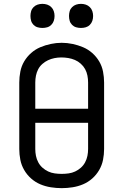

<svg xmlns="http://www.w3.org/2000/svg" viewBox="-20 -968 640 996"><path d="M300 8Q272 8 243.5 3.5Q215 -1 189 -12Q163 -23 141.5 -42Q120 -61 105.5 -86Q91 -111 85.5 -139Q80 -167 80 -195V-540Q80 -568 85.5 -596.5Q91 -625 105.5 -649.5Q120 -674 141.5 -693Q163 -712 189 -723Q215 -734 243.5 -740Q272 -746 300 -746Q328 -746 356.5 -740Q385 -734 411 -723Q437 -712 458.5 -693Q480 -674 494.5 -649.5Q509 -625 514.5 -596.5Q520 -568 520 -540V-195Q520 -167 514.5 -139Q509 -111 494.5 -86Q480 -61 458.5 -42Q437 -23 411 -12Q385 -1 356.5 3.5Q328 8 300 8ZM437 -404V-540Q437 -558 433.5 -576Q430 -594 421.5 -609.5Q413 -625 399 -637.5Q385 -650 368.5 -657Q352 -664 334 -667Q316 -670 298 -670Q280 -670 262.5 -666.5Q245 -663 229 -655.5Q213 -648 199.5 -636Q186 -624 178 -608.5Q170 -593 166.5 -575.5Q163 -558 163 -540V-404ZM300 -66Q318 -66 336 -68.5Q354 -71 370 -78.5Q386 -86 399.5 -98Q413 -110 421.5 -126Q430 -142 433.5 -159.5Q437 -177 437 -195V-331H163V-195Q163 -177 166.5 -159.5Q170 -142 178.5 -126Q187 -110 200.5 -98Q214 -86 230 -78.5Q246 -71 264 -68.5Q282 -66 300 -66ZM400 -823Q387 -823 375 -826.5Q363 -830 354 -839Q345 -848 341.5 -860Q338 -872 338 -885Q338 -898 341.5 -910Q345 -922 354 -931Q363 -940 375 -944Q387 -948 400 -948Q413 -948 425 -944Q437 -940 446 -931Q455 -922 459 -910Q463 -898 463 -885Q463 -872 459 -860Q455 -848 446 -839Q437 -830 425 -826.5Q413 -823 400 -823ZM200 -823Q187 -823 175 -826.5Q163 -830 154 -839Q145 -848 141.5 -860Q138 -872 138 -885Q138 -898 141.5 -910Q145 -922 154 -931Q163 -940 175 -944Q187 -948 200 -948Q213 -948 225 -944Q237 -940 246 -931Q255 -922 259 -910Q263 -898 263 -885Q263 -872 259 -860Q255 -848 246 -839Q237 -830 225 -826.5Q213 -823 200 -823Z"/></svg>

Font: Iosevka Custom Extended
Style: Regular
Weight: 400
Width: 7
Monospace: yes
Designer: Belleve Invis
Foundry: Belleve Invis
Version: Version 11.2.4; ttfautohint (v1.8.4)